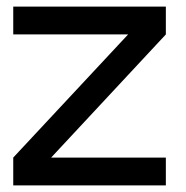

<svg xmlns="http://www.w3.org/2000/svg" viewBox="-20 -560 561 580"><path d="M20 0V-84L367 -456H20V-540H481V-456L134.5 -84H481V0Z"/></svg>

Font: Vela Sans Med
Style: Regular
Weight: 500
Designer: Principal design: Mikhail Sharanda - project Manrope.
Design modification: Ravid Balaliev
Foundry: Mikhail Sharanda
Version: Version 1.001